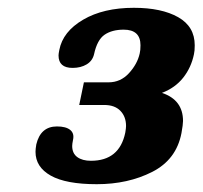

<svg xmlns="http://www.w3.org/2000/svg" viewBox="-20 -726 519 492"><path d="M71 -337Q71 -344 73 -356Q84 -402 126 -402Q149 -402 160 -393Q171 -384 167 -367Q165 -357 165 -352Q165 -333 178 -323.5Q191 -314 213 -314Q286 -314 301 -386Q303 -398 303 -403Q303 -427 288.5 -442Q274 -457 247 -457H183L195 -515H258Q289 -515 310.5 -538.5Q332 -562 338 -589Q340 -597 340 -610Q340 -650 297 -650Q267 -650 248 -637Q229 -624 221 -587Q217 -570 202 -561Q187 -552 166 -552Q130 -552 130 -584Q130 -588 132 -598Q141 -645 193 -675.5Q245 -706 323 -706Q394 -706 436.5 -682Q479 -658 479 -610Q479 -595 477 -587Q470 -553 449.5 -527Q429 -501 395 -488Q449 -470 449 -416Q449 -407 445 -385Q432 -317 370 -285.5Q308 -254 228 -254Q149 -254 110 -276Q71 -298 71 -337Z"/></svg>

Font: Taviraj
Style: Bold Italic
Weight: 700
Italic angle: -12°
Designer: Katatrad Team
Foundry: CadsonDemak
Version: Version 1.001